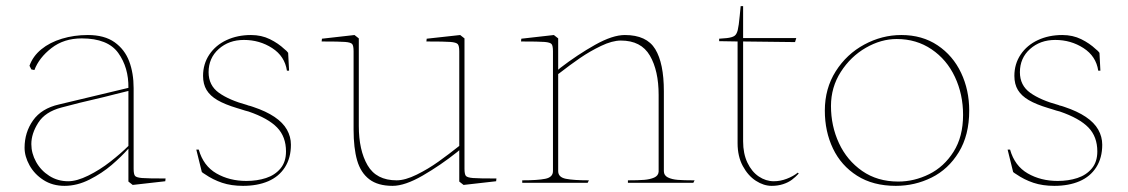

<svg xmlns="http://www.w3.org/2000/svg" viewBox="-20 -595 3673 625"><path d="M60 -114Q60 -164 87.5 -203Q115 -242 172 -255L398 -309Q399 -375 365 -422.5Q331 -470 246 -470Q188 -470 147.5 -438.5Q107 -407 92 -367L82 -369L76 -381Q87 -412 114.5 -434.5Q142 -457 181.5 -469Q221 -481 266 -481Q320 -481 353 -457.5Q386 -434 400.5 -395.5Q415 -357 415 -308V-46Q415 -28 419.5 -22.5Q424 -17 442.5 -15.5Q461 -14 519 -14L518 -5L412 7L398 -4Q398 -6 398 -6.5Q398 -7 398 -9Q398 -44 398 -60.5Q398 -77 398 -111Q375 -85 343.5 -58Q312 -31 271.5 -10.5Q231 10 190 10Q151 10 121.5 -9Q92 -28 76 -57Q60 -86 60 -114ZM398 -120V-299Q371 -292 357.5 -289Q344 -286 318 -279Q231 -259 180 -245Q127 -231 104.5 -195.5Q82 -160 82 -126Q82 -96 97.5 -68Q113 -40 140.5 -22.5Q168 -5 202 -5Q230 -5 267.5 -23.5Q305 -42 339.5 -69Q374 -96 398 -120Z M647 -28Q644 -30 641.5 -31.5Q639 -33 637 -35L619 -108H627Q642 -55 684.5 -30.5Q727 -6 782 -6Q817 -6 846 -15.5Q875 -25 893 -46.5Q911 -68 911 -102Q911 -150 882 -180Q853 -210 789 -232Q780 -234 762 -240Q757 -242 752 -243Q712 -255 688 -269Q664 -283 652.5 -302Q641 -321 641 -348Q641 -387 661.5 -417.5Q682 -448 717.5 -464.5Q753 -481 797 -481Q831 -481 858.5 -467.5Q886 -454 906 -435Q914 -429 918 -423L921 -365H914Q907 -412 866 -438.5Q825 -465 774 -465Q725 -465 692 -435.5Q659 -406 659 -360Q659 -317 692.5 -293Q726 -269 785 -253Q786 -253 786 -252.5Q786 -252 787 -252Q796 -250 804 -247Q846 -233 873.5 -214.5Q901 -196 914 -173Q927 -150 927 -124Q927 -81 907.5 -50.5Q888 -20 853 -5Q818 10 771 10Q733 10 703 0Q673 -10 647 -28Z M1131 -173V-428Q1131 -446 1126.5 -451.5Q1122 -457 1103.5 -458.5Q1085 -460 1027 -460L1028 -469L1134 -481L1148 -470V-185Q1148 -106 1176.5 -57Q1205 -8 1271 -8Q1299 -8 1336.5 -26.5Q1374 -45 1407.5 -69Q1441 -93 1475 -120V-428Q1475 -446 1470 -451.5Q1465 -457 1446 -458.5Q1427 -460 1368 -460L1369 -469L1478 -481L1492 -470V-46Q1492 -28 1496.5 -22.5Q1501 -17 1519.5 -15.5Q1538 -14 1596 -14L1595 -5L1489 7L1475 -4Q1475 -39 1475 -55.5Q1475 -72 1475 -106L1468 -100Q1414 -57 1356 -23.5Q1298 10 1258 10Q1210 10 1182 -11.5Q1154 -33 1142.5 -73Q1131 -113 1131 -173Z M1780 -428V-38Q1780 -18 1755 -13Q1730 -8 1680 -8V0H1893L1897 -8Q1847 -8 1822 -13Q1797 -18 1797 -38V-354Q1799 -355 1800 -356Q1836 -384 1868 -406Q1900 -428 1936.5 -445.5Q1973 -463 2001 -463Q2067 -463 2095.5 -414Q2124 -365 2124 -286V-38V-36Q2123 -23 2109.5 -17Q2096 -11 2076.5 -9.5Q2057 -8 2024 -8V0H2237L2241 -8H2237Q2206 -8 2186.5 -9.5Q2167 -11 2154 -17.5Q2141 -24 2141 -38V-298Q2141 -389 2113 -435Q2085 -481 2014 -481Q1974 -481 1917 -449Q1860 -417 1804 -374L1797 -368Q1797 -396 1797 -410Q1797 -424 1797 -451V-470L1783 -481L1677 -469L1676 -460Q1734 -460 1752.5 -458.5Q1771 -457 1775.5 -451.5Q1780 -446 1780 -428Z M2381 -129V-460L2321 -461V-469L2346 -471Q2363 -473 2370.5 -478Q2378 -483 2381.5 -497Q2385 -511 2388 -544L2391 -575H2399V-471H2572L2568 -458L2399 -460V-135Q2399 -95 2413 -65.5Q2427 -36 2450 -20.5Q2473 -5 2499 -5Q2520 -5 2541 -13Q2562 -21 2577 -33L2580 -30Q2570 -19 2558 -10Q2546 -1 2529 4.5Q2512 10 2492 10Q2466 10 2440.5 -6.5Q2415 -23 2398 -54.5Q2381 -86 2381 -129Z M2665 -235Q2665 -307 2700.5 -363Q2736 -419 2793.5 -450Q2851 -481 2914 -481Q2982 -481 3032 -447.5Q3082 -414 3108.5 -358Q3135 -302 3135 -235Q3135 -155 3101 -99.5Q3067 -44 3012.5 -17Q2958 10 2896 10Q2822 10 2770 -23Q2718 -56 2691.5 -111.5Q2665 -167 2665 -235ZM3115 -221Q3115 -288 3088.5 -344.5Q3062 -401 3012.5 -434.5Q2963 -468 2899 -468Q2848 -468 2798.5 -439.5Q2749 -411 2717 -361Q2685 -311 2685 -250Q2685 -185 2711 -129Q2737 -73 2786.5 -38.5Q2836 -4 2904 -4Q2956 -4 3004.5 -28Q3053 -52 3084 -101Q3115 -150 3115 -221Z M3288 -28Q3285 -30 3282.5 -31.5Q3280 -33 3278 -35L3260 -108H3268Q3283 -55 3325.5 -30.5Q3368 -6 3423 -6Q3458 -6 3487 -15.5Q3516 -25 3534 -46.5Q3552 -68 3552 -102Q3552 -150 3523 -180Q3494 -210 3430 -232Q3421 -234 3403 -240Q3398 -242 3393 -243Q3353 -255 3329 -269Q3305 -283 3293.5 -302Q3282 -321 3282 -348Q3282 -387 3302.5 -417.5Q3323 -448 3358.5 -464.5Q3394 -481 3438 -481Q3472 -481 3499.5 -467.5Q3527 -454 3547 -435Q3555 -429 3559 -423L3562 -365H3555Q3548 -412 3507 -438.5Q3466 -465 3415 -465Q3366 -465 3333 -435.5Q3300 -406 3300 -360Q3300 -317 3333.5 -293Q3367 -269 3426 -253Q3427 -253 3427 -252.5Q3427 -252 3428 -252Q3437 -250 3445 -247Q3487 -233 3514.5 -214.5Q3542 -196 3555 -173Q3568 -150 3568 -124Q3568 -81 3548.5 -50.5Q3529 -20 3494 -5Q3459 10 3412 10Q3374 10 3344 0Q3314 -10 3288 -28Z"/></svg>

Font: TMT Limkin
Style: Regular
Weight: 400
Designer: Gabriel Drozdov
Version: Version 1.000;Glyphs 3.1.2 (3151)